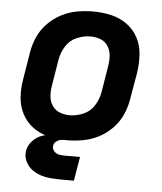

<svg xmlns="http://www.w3.org/2000/svg" viewBox="-52 -583 679 803"><g transform="rotate(5 288.0 -182.0)"><path d="M244 8Q277 8 311 2Q345 -4 377 -20.5Q409 -37 434.5 -63.5Q460 -90 474 -122.5Q488 -155 493 -188L512 -298Q518 -337 515.5 -375.5Q513 -414 496 -446Q479 -478 449.5 -499.5Q420 -521 383 -529.5Q346 -538 307 -538Q274 -538 240 -532Q206 -526 174 -509.5Q142 -493 116.5 -466.5Q91 -440 77 -407.5Q63 -375 58 -342L40 -232Q33 -193 35.5 -155Q38 -117 55 -84.5Q72 -52 101.5 -30.5Q131 -9 168.5 -0.5Q206 8 244 8ZM246 -97Q224 -97 204 -105Q184 -113 172.5 -131Q161 -149 159.5 -171Q158 -193 162 -215L180 -325Q185 -354 201.5 -381Q218 -408 247 -420.5Q276 -433 305 -433Q328 -433 348 -425Q368 -417 379 -399Q390 -381 391.5 -359.5Q393 -338 389 -315L371 -205Q366 -176 349.5 -149Q333 -122 304 -109.5Q275 -97 246 -97ZM288 174 305 73H244Q244 73 244 73Q244 73 244 73H243Q230 73 217.5 71Q205 69 196 59Q187 49 189 36Q190 27 197 20Q204 13 213 10.5Q222 8 230 8V-14Q208 -14 185 -11.5Q162 -9 139.5 -1.5Q117 6 99.5 24.5Q82 43 78 66Q74 89 83.5 110Q93 131 111 144.5Q129 158 150.5 164.5Q172 171 195.5 172.5Q219 174 243 174Z"/></g></svg>

Font: Iosevka Sparkle
Style: Bold Italic
Weight: 700
Italic angle: -9°
Designer: Belleve Invis
Foundry: Belleve Invis
Version: Version 4.5.0; ttfautohint (v1.8.3)